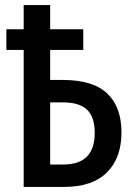

<svg xmlns="http://www.w3.org/2000/svg" viewBox="-20 -734 533 754"><path d="M177 -714V-619H307V-538H177V-420H227Q345 -420 401 -367Q457 -314 457 -214Q457 -113 399.5 -56.5Q342 0 233 0H73V-538H5V-619H73V-714ZM227 -332H177V-88H229Q352 -88 352 -212Q352 -275 321.5 -303.5Q291 -332 227 -332Z"/></svg>

Font: Avrile Sans Condensed Medium
Style: Regular
Weight: 500
Width: 3
Designer: Monotype Design Team
Foundry: Monotype Imaging Inc.
Version: Version 2.001;September 10, 2019;FontCreator 11.5.0.2425 64-